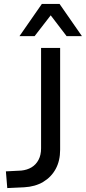

<svg xmlns="http://www.w3.org/2000/svg" viewBox="-20 -949 437 977"><path d="M17 8 10 -77 88 -81Q118 -84 140.5 -97.5Q163 -111 176 -135.5Q189 -160 189 -194V-705H286V-187Q286 -131 263.5 -89.5Q241 -48 200 -23.5Q159 1 103 4ZM79 -765 193 -929H283L397 -765H319L238 -871L156 -765Z"/></svg>

Font: Nunito Sans 7pt SemiCondensed Medium
Style: Regular
Weight: 500
Width: 4
Designer: Vernon Adams
Foundry: Vernon Adams
Version: Version 3.101;gftools[0.9.27]